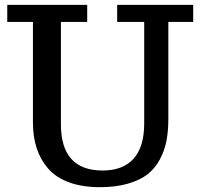

<svg xmlns="http://www.w3.org/2000/svg" viewBox="-20 -755 823 788"><path d="M390.1 13.2Q317.4 13.2 263.4 -6.6Q209.5 -26.4 177.7 -63Q115.2 -134.3 115.2 -252V-665H9.8V-734.9H337.9V-665H230V-245.1Q230 -55.2 400.9 -55.2Q484.4 -55.2 528.1 -103.5Q571.8 -151.9 571.8 -248V-665H460.9V-734.9H772.9V-665H670.9V-267.1Q670.9 -216.8 663.1 -176.5Q655.3 -136.2 635.7 -100.1Q616.2 -63.5 585 -39.3Q553.7 -15.1 504.4 -1Q454.6 13.2 390.1 13.2Z"/></svg>

Font: Trocchi
Style: Regular
Weight: 400
Designer: Vernon Adams
Foundry: Vernon Adams
Version: Version 1.101; ttfautohint (v1.8.4.7-5d5b);gftools[0.9.27]